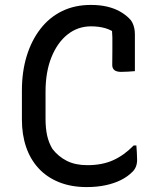

<svg xmlns="http://www.w3.org/2000/svg" viewBox="-20 -740 640 780"><path d="M332 20Q269 20 219.5 0Q170 -20 136.5 -56.5Q103 -93 86 -143Q69 -193 69 -254V-372Q69 -449 88.5 -512.5Q108 -576 144.5 -623Q181 -670 232.5 -695Q284 -720 349 -720Q386 -720 415.5 -713Q445 -706 467 -693.5Q489 -681 504 -666Q513 -658 518 -647.5Q523 -637 525.5 -625.5Q528 -614 528 -600Q528 -565 528 -526Q528 -487 528 -451Q515 -450 501 -449Q487 -448 472 -448Q454 -448 445 -455Q436 -462 436 -476Q436 -509 436.5 -535.5Q437 -562 436.5 -588Q436 -614 432 -643L458 -599Q432 -619 406 -626Q380 -633 350 -633Q296 -633 254.5 -600Q213 -567 189 -507.5Q165 -448 165 -367V-257Q165 -219 171.5 -189.5Q178 -160 193 -135Q217 -104 251.5 -86.5Q286 -69 335 -69Q395 -69 439.5 -89Q484 -109 523 -149H534Q534 -142 535 -134.5Q536 -127 536 -119.5Q536 -112 536.5 -105Q537 -98 537 -91Q537 -74 531.5 -61.5Q526 -49 517 -41Q498 -22 471 -8.5Q444 5 409 12.5Q374 20 332 20Z"/></svg>

Font: Rec Mono Semicasual
Style: Regular
Weight: 400
Version: Version 1.085; ttfautohint (v1.8.4.7-5d5b)